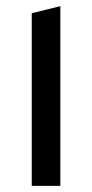

<svg xmlns="http://www.w3.org/2000/svg" viewBox="-20 -603 299 623"><path d="M83 -560.1 175.8 -583V0H83Z"/></svg>

Font: Wesal
Style: Regular
Weight: 300
Designer: Ahmed zaza
Foundry: Ahmed zaza
Version: Version 2.01